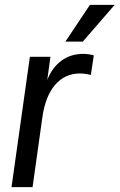

<svg xmlns="http://www.w3.org/2000/svg" viewBox="-20 -764 488 784"><path d="M27 0H113L153 -285C169 -400 225 -464 306 -464C320 -464 335 -462 351 -458L363 -538C348 -542 334 -544 319 -544C253 -544 201 -507 173 -438L186 -532H102ZM247 -594H318L448 -744H347Z"/></svg>

Font: Ronzino Oblique
Style: Italic
Weight: 400
Italic angle: -8°
Designer: Nunzio Mazzaferro
Foundry: Collletttivo
Version: Version 1.000;Glyphs 3.3 (3337)